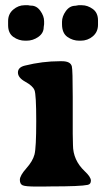

<svg xmlns="http://www.w3.org/2000/svg" viewBox="-20 -701 391 727"><path d="M80.1 -546.9H75.7Q50.8 -546.9 30.8 -561Q10.7 -575.2 10.7 -605.5V-621.1Q10.7 -648.4 30.3 -664.8Q49.8 -681.2 72.8 -681.2H86.9Q92.8 -679.7 97.7 -679.7Q118.7 -679.7 132.8 -659.9Q147 -640.1 147 -620.6V-609.4Q145.5 -602.1 145.5 -598.1Q145.5 -575.7 125.2 -561.3Q105 -546.9 80.1 -546.9ZM276.9 -681.2H290.5Q311.5 -681.2 331.3 -667Q351.1 -652.8 351.1 -623.5V-607.4Q351.1 -580.1 331.5 -563.5Q312 -546.9 285.2 -546.9H280.3Q255.4 -546.9 235.1 -561.3Q214.8 -575.7 214.8 -609.4V-618.7Q214.8 -638.7 229.2 -658.9Q243.7 -679.2 265.6 -679.2Q274.4 -681.2 276.9 -681.2ZM255.4 -194.8 256.3 -152.3Q256.3 -94.7 300.8 -52.7Q324.2 -30.8 324.2 -17.1Q324.2 -3.4 312 -1Q285.2 4.9 173.3 4.9L141.6 5.4H117.7Q76.7 5.4 65.9 0.7Q55.2 -3.9 55.2 -20Q55.2 -36.1 79.6 -63.5Q104 -90.8 110.6 -116Q117.2 -141.1 117.2 -242.2Q117.2 -343.3 110.6 -359.6Q104 -376 75.9 -391.4Q47.9 -406.7 47.9 -426.5Q47.9 -446.3 74.2 -452.6Q140.6 -469.2 206.5 -469.2H214.4Q247.1 -469.2 252 -449.7Q255.4 -436.5 255.4 -334.5Z"/></svg>

Font: Averia Serif Libre
Style: Bold
Weight: 700
Version: Version 1.002